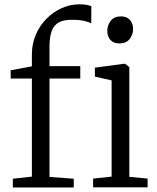

<svg xmlns="http://www.w3.org/2000/svg" viewBox="-20 -846 710 867"><path d="M38 0.5V-39L124 -48.5V-491.5H28.5L28 -528.5L124 -546.5V-600.5Q124 -648.5 142 -690Q160 -731.5 190.5 -762Q221 -792.5 259.2 -809.5Q297.5 -826.5 338 -826.5Q359.5 -826.5 371.5 -824Q383.5 -821.5 392.5 -818L392 -740Q385 -745.5 362.2 -751.2Q339.5 -757 304.5 -756.5Q269.5 -757 247.2 -745.8Q225 -734.5 214.2 -707.8Q203.5 -681 203.5 -634.5V-547.5H342.5V-491.5H203.5V-47L313 -39V0.5ZM400.5 0V-39.5L484 -48.5V-483L408.5 -500V-540.5L540 -558H545L564 -543V-47.5L646.5 -39.5V0ZM519 -650Q492.5 -650 478.5 -665.8Q464.5 -681.5 464.5 -707Q464.5 -732 480 -752Q495.5 -772 525.5 -772H526.5Q552.5 -772 566.8 -756Q581 -740 581 -715Q581 -689.5 565.5 -669.8Q550 -650 520 -650Z"/></svg>

Font: Merriweather 36pt Light
Style: Regular
Weight: 300
Designer: Eben Sorkin
Foundry: Eben Sorkin
Version: Version 2.100